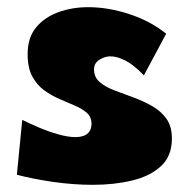

<svg xmlns="http://www.w3.org/2000/svg" viewBox="-20 -494 526 535"><path d="M239 21Q185 21 129 13Q73 5 27 -7L42 -160Q62 -150 89 -138.5Q116 -127 143 -119.5Q170 -112 189 -112Q203 -112 213 -115.5Q223 -119 229 -127.5Q235 -136 235 -149Q235 -168 222 -179.5Q209 -191 189 -199.5Q169 -208 146 -218Q123 -228 103 -242.5Q83 -257 70 -281Q57 -305 57 -343Q57 -389 80.5 -417.5Q104 -446 142.5 -460Q181 -474 226 -474Q282 -474 341 -454.5Q400 -435 443 -400L381 -284Q352 -314 329 -325.5Q306 -337 288 -337Q272 -337 257 -327.5Q242 -318 242 -301Q242 -279 257.5 -265.5Q273 -252 298 -242.5Q323 -233 350.5 -223Q378 -213 403 -199Q428 -185 443.5 -163.5Q459 -142 459 -108Q459 -59 428.5 -31Q398 -3 348 9Q298 21 239 21Z"/></svg>

Font: Marhey Light
Style: Bold
Weight: 700
Version: Version 1.000